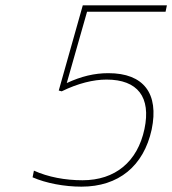

<svg xmlns="http://www.w3.org/2000/svg" viewBox="-20 -690 645 719"><path d="M285 9C424 9 518 -68 548 -205C576 -340 518 -416 386 -416C333 -416 284 -404 230 -379L306 -646H600L605 -670H290L200 -351L211 -348C272 -378 330 -392 379 -392C496 -392 546 -326 521 -207C495 -84 411 -15 289 -15C224 -15 160 -27 107 -51L102 -26C152 -4 221 9 285 9Z"/></svg>

Font: LT Wave Mono Thin
Style: Italic
Weight: 100
Designer: Daniel Lyons
Version: Version 2.5 (Glyphs App)